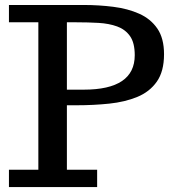

<svg xmlns="http://www.w3.org/2000/svg" viewBox="-20 -755 691 775"><path d="M16.1 0V-69.8H134.8V-665H16.1V-734.9H317.9Q379.4 -734.9 437.5 -727.5Q495.6 -720.2 541.7 -699.7Q587.9 -679.2 615 -639.9Q642.1 -600.6 642.1 -536.1Q642.1 -466.8 613 -425.5Q584 -384.3 534.2 -363.8Q484.4 -343.3 421.1 -336.7Q357.9 -330.1 289.1 -330.1H250V-69.8H372.1V0ZM250 -393.1H317.9Q523.9 -393.1 523.9 -532.2Q523.9 -582 504.9 -609.1Q485.8 -636.2 452.9 -648.2Q419.9 -660.2 377.4 -662.6Q335 -665 288.6 -665H250Z"/></svg>

Font: Trocchi
Style: Regular
Weight: 400
Designer: Vernon Adams
Foundry: Vernon Adams
Version: Version 1.101; ttfautohint (v1.8.4.7-5d5b);gftools[0.9.27]